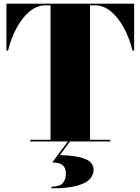

<svg xmlns="http://www.w3.org/2000/svg" viewBox="-20 -770 764 1045"><path d="M338.5 175Q338.5 148.5 327.2 135.5Q316 122.5 299 118.2Q282 114 264.5 114L350 -1H361.5L306.5 74Q394.5 76 442 94.5Q489.5 113 489.5 155Q489.5 180 470 203Q450.5 226 400.8 240.5Q351 255 260.5 255V246Q305 246 321.8 226.2Q338.5 206.5 338.5 175ZM145 -9H255V-741H228.5Q180 -741 139.2 -706Q98.5 -671 68.8 -614.8Q39 -558.5 24 -495H15V-750H710V-495H701Q686 -558.5 656.2 -614.8Q626.5 -671 585.8 -706Q545 -741 496.5 -741H470V-9H580V0H145Z"/></svg>

Font: Bodoni* 24pt Fatface
Style: Regular
Weight: 900
Version: Version 2.3